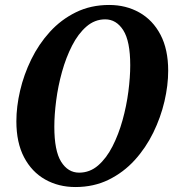

<svg xmlns="http://www.w3.org/2000/svg" viewBox="-20 -744 713 774"><path d="M284 10Q216 10 162 -20.5Q108 -51 77 -110Q46 -169 46 -255Q46 -314 61 -378.5Q76 -443 106 -504.5Q136 -566 181 -615.5Q226 -665 286 -694.5Q346 -724 420 -724Q488 -724 542 -693.5Q596 -663 627 -604Q658 -545 658 -459Q658 -400 643 -335.5Q628 -271 598 -209.5Q568 -148 523 -98.5Q478 -49 418 -19.5Q358 10 284 10ZM299 -48Q342 -48 375.5 -77Q409 -106 433.5 -154Q458 -202 474 -259.5Q490 -317 497.5 -375Q505 -433 505 -481Q505 -578 477 -622Q449 -666 404 -666Q362 -666 328.5 -637Q295 -608 270.5 -560Q246 -512 230 -454.5Q214 -397 206.5 -339Q199 -281 199 -233Q199 -136 226.5 -92Q254 -48 299 -48Z"/></svg>

Font: Noto Serif Condensed
Style: Bold Italic
Weight: 700
Width: 3
Italic angle: -12°
Designer: Monotype Design Team
Foundry: Monotype Imaging Inc.
Version: Version 2.014